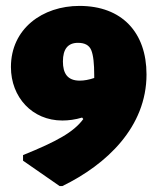

<svg xmlns="http://www.w3.org/2000/svg" viewBox="-20 -618 532 650"><path d="M249 -598C124 -598 17 -521 17 -391C17 -289 89 -210 191 -210C212 -210 235 -213 258 -220L262 -215C246 -193 222 -173 191 -155C159 -136 115 -116 58 -93V-74L182 12H191C341 -61 476 -188 476 -366C476 -508 393 -598 249 -598ZM299 -354C281 -348 265 -345 250 -345C208 -345 193 -370 193 -410C193 -452 210 -473 244 -473C267 -473 282 -465 289 -448C296 -431 299 -402 299 -363Z"/></svg>

Font: Luna Sans Black
Style: Regular
Weight: 900
Designer: Juan Pablo del Peral
Foundry: Huerta Tipografica
Version: Version 2.001; ttfautohint (v1.5)